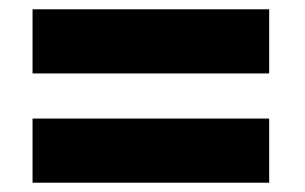

<svg xmlns="http://www.w3.org/2000/svg" viewBox="-20 -547 656 413"><path d="M559 -527H50V-389H559ZM559 -292H50V-154H559Z"/></svg>

Font: United Sans Black
Style: Regular
Weight: 900
Designer: Pablo Impallari, Rodrigo Fuenzalida (Modified by Dan O. Williams)
Version: Version 1.000;PS 001.000;hotconv 1.0.88;makeotf.lib2.5.64775